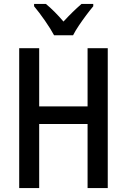

<svg xmlns="http://www.w3.org/2000/svg" viewBox="-20 -960 647 980"><path d="M530 0H427V-327H180V0H78V-714H180V-417H427V-714H530ZM256 -780Q239 -812 209.5 -854.5Q180 -897 154 -928V-940H214Q235 -923 258.5 -899.5Q282 -876 304 -850Q330 -878 350.5 -898Q371 -918 396 -940H456V-928Q440 -909 420.5 -883Q401 -857 382.5 -829.5Q364 -802 353 -780Z"/></svg>

Font: Noto Sans Condensed Medium
Style: Regular
Weight: 500
Width: 3
Designer: Monotype Design Team
Foundry: Monotype Imaging Inc.
Version: Version 2.013; ttfautohint (v1.8.4.7-5d5b)